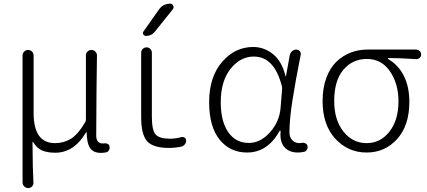

<svg xmlns="http://www.w3.org/2000/svg" viewBox="-20 -796 2266 1018"><path d="M129.9 201.2Q117.2 201.2 108.4 192.4Q99.6 183.6 99.6 170.9V-502Q99.6 -513.7 108.4 -522.5Q117.2 -531.2 128.9 -531.2Q140.6 -531.2 149.4 -522.9Q158.2 -514.6 158.2 -502V-197.3Q158.2 -37.1 271.5 -37.1Q317.4 -37.1 355 -59.6Q392.6 -82 432.6 -149.4Q435.5 -156.2 435.5 -163.1V-502Q435.5 -514.6 444.3 -522.9Q453.1 -531.2 464.8 -531.2Q476.6 -531.2 485.4 -522.5Q494.1 -513.7 494.1 -502Q493.2 -471.7 491.7 -314.5Q490.2 -157.2 490.2 -76.2Q490.2 -55.7 499.5 -45.4Q508.8 -35.2 525.4 -35.2Q530.3 -35.2 534.2 -36.1Q543.9 -37.1 551.8 -32.7Q559.6 -28.3 560.5 -19.5Q561.5 -16.6 561.5 -13.7Q561.5 -5.9 557.6 0Q552.7 9.8 543 11.7Q530.3 14.6 514.6 14.6Q475.6 14.6 458 -10.7Q440.4 -36.1 439.5 -93.8Q439.5 -94.7 438 -94.7Q436.5 -94.7 436.5 -94.7Q373 13.7 273.4 13.7Q231.4 13.7 203.6 2Q175.8 -9.8 155.3 -43Q155.3 -43.9 153.8 -43.5Q152.3 -43 152.3 -42Q153.3 106.4 157.2 171.9Q158.2 183.6 149.9 192.4Q141.6 201.2 129.9 201.2Z M823.2 -746.1Q844.7 -776.4 882.8 -776.4Q893.6 -776.4 898.4 -766.1Q903.3 -755.9 896.5 -747.1L801.8 -628.9Q783.2 -605.5 753.9 -605.5Q744.1 -605.5 739.7 -613.8Q735.4 -622.1 741.2 -629.9ZM785.2 -177.7Q785.2 -105.5 805.2 -83Q825.2 -60.5 881.8 -60.5Q911.1 -60.5 942.4 -69.3Q951.2 -71.3 959 -65.9Q966.8 -60.5 966.8 -50.8Q966.8 -40 960 -30.8Q953.1 -21.5 941.4 -18.6Q910.2 -11.7 876 -11.7Q792 -11.7 760.3 -46.9Q728.5 -82 728.5 -174.8V-516.6Q728.5 -528.3 736.8 -536.6Q745.1 -544.9 756.8 -544.9Q768.6 -544.9 776.9 -536.6Q785.2 -528.3 785.2 -516.6Z M1290 12.7Q1199.2 12.7 1144 -56.2Q1088.9 -125 1088.9 -253.9Q1088.9 -387.7 1157.2 -467.3Q1225.6 -546.9 1322.3 -546.9Q1379.9 -546.9 1427.2 -509.3Q1474.6 -471.7 1494.1 -391.6Q1494.1 -390.6 1495.1 -390.6Q1496.1 -390.6 1496.1 -391.6L1516.6 -504.9Q1519.5 -516.6 1529.3 -524.9Q1539.1 -533.2 1550.8 -533.2Q1562.5 -533.2 1569.8 -524.4Q1577.1 -515.6 1574.2 -504.9Q1546.9 -368.2 1530.8 -265.1Q1514.6 -162.1 1514.6 -94.7Q1514.6 -68.4 1529.8 -52.7Q1544.9 -37.1 1567.4 -37.1Q1574.2 -37.1 1583 -39.1Q1591.8 -40 1600.1 -35.6Q1608.4 -31.2 1610.4 -22.5Q1611.3 -18.6 1611.3 -15.6Q1611.3 -8.8 1607.4 -2.9Q1602.5 6.8 1592.8 8.8Q1577.1 12.7 1558.6 12.7Q1512.7 12.7 1487.3 -16.6Q1466.8 -41 1466.8 -81.1Q1466.8 -90.8 1467.8 -101.6Q1467.8 -103.5 1465.8 -103.5Q1463.9 -103.5 1462.9 -102.5Q1399.4 12.7 1290 12.7ZM1299.8 -38.1Q1360.4 -38.1 1411.1 -94.2Q1461.9 -150.4 1467.8 -225.6L1475.6 -323.2Q1476.6 -331.1 1474.6 -337.9Q1435.5 -496.1 1325.2 -496.1Q1253.9 -496.1 1202.1 -430.7Q1150.4 -365.2 1150.4 -253.9Q1150.4 -153.3 1189.9 -95.7Q1229.5 -38.1 1299.8 -38.1Z M1923.8 12.7Q1825.2 12.7 1757.8 -60.5Q1690.4 -133.8 1690.4 -260.7Q1690.4 -329.1 1710 -382.3Q1729.5 -435.5 1762.7 -467.8Q1795.9 -500 1837.9 -516.6Q1879.9 -533.2 1926.8 -533.2H2186.5Q2197.3 -533.2 2205.1 -525.4Q2212.9 -517.6 2212.9 -506.8Q2212.9 -496.1 2205.1 -489.3Q2197.3 -482.4 2186.5 -482.4Q2100.6 -488.3 2038.1 -488.3Q2036.1 -488.3 2036.1 -486.3Q2036.1 -484.4 2037.1 -483.4Q2091.8 -452.1 2121.1 -394Q2150.4 -335.9 2150.4 -255.9Q2150.4 -130.9 2085.9 -59.1Q2021.5 12.7 1923.8 12.7ZM1923.8 -37.1Q1997.1 -37.1 2044.9 -98.1Q2092.8 -159.2 2092.8 -258.8Q2092.8 -351.6 2047.9 -417.5Q2002.9 -483.4 1925.8 -483.4Q1848.6 -483.4 1800.3 -425.8Q1752 -368.2 1752 -260.7Q1752 -160.2 1800.8 -98.6Q1849.6 -37.1 1923.8 -37.1Z"/></svg>

Font: irohamaru Light
Style: Regular
Weight: 200
Designer: [Source Han Sans]
Ryoko NISHIZUKA  (kana & ideographs); Paul D. Hunt (Latin, Greek & Cyrillic); Wenlong ZHANG  (bopomofo
Version: Version 1.01